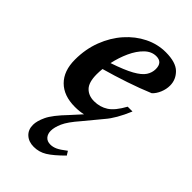

<svg xmlns="http://www.w3.org/2000/svg" viewBox="-219 -512 847 847"><g transform="rotate(45 205.0 -88.0)"><path d="M303 -43.5 236 37.5Q197 82 184.2 111Q171.5 140 171.5 161.5Q171.5 181 182.2 193.5Q193 206 213.5 206Q228.5 206 244.2 199Q260 192 287.5 170.5L299 189Q257 231 229.2 248Q201.5 265 168.5 265Q137 265 117.2 247Q97.5 229 97.5 198.5Q97.5 174.5 113 141.5Q128.5 108.5 180 55L224 6.5Q201.5 12 172.5 12Q102.5 12 63.8 -26.8Q25 -65.5 25 -136Q25 -201.5 46.5 -257.5Q68 -313.5 104.8 -355Q141.5 -396.5 188.2 -419.5Q235 -442.5 285.5 -442.5Q348.5 -442.5 375.8 -415.5Q403 -388.5 403 -351.5Q403 -329 393.8 -306.8Q384.5 -284.5 369.5 -270.5Q317 -248.5 258.2 -228.8Q199.5 -209 140.5 -192.5Q138.5 -175 138.5 -158.5Q138.5 -108 159.2 -86.8Q180 -65.5 214.5 -65.5Q251 -65.5 279.8 -84Q308.5 -102.5 336.5 -153.5H366.5Q336 -81 303 -43.5ZM268.5 -400.5Q239 -400.5 214.8 -377Q190.5 -353.5 173.2 -315.8Q156 -278 147 -236Q212 -258 246.5 -277.2Q281 -296.5 294 -316.2Q307 -336 307 -358.5Q307 -400.5 268.5 -400.5Z"/></g></svg>

Font: Newsreader 16pt SemiBold
Style: Italic
Weight: 600
Italic angle: -17°
Designer: Hugues Gentile
Foundry: Production Type
Version: Version 1.003; ttfautohint (v1.8.3)